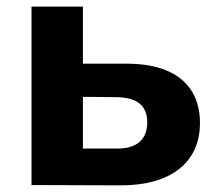

<svg xmlns="http://www.w3.org/2000/svg" viewBox="-20 -558 645 579"><path d="M366 -366H230V-538H75V0L345 1C495 1 583 -68 583 -187C583 -300 507 -365 366 -366ZM331 -110H230V-266L331 -265C391 -264 424 -242 424 -189C424 -136 391 -109 331 -110Z"/></svg>

Font: AWKNG-Font
Style: Bold
Weight: 700
Designer: Awakening Church
Foundry: Awakening Church
Version: Version 1.700;PS 001.700;hotconv 1.0.88;makeotf.lib2.5.64775